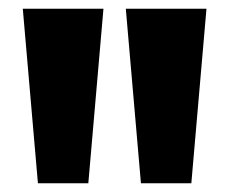

<svg xmlns="http://www.w3.org/2000/svg" viewBox="-20 -828 523 438"><path d="M66.5 -410 32 -808H216L181.5 -410ZM301.5 -410 267 -808H451L416.5 -410Z"/></svg>

Font: Encode Sans ExtraBold
Style: Regular
Weight: 800
Designer: Multiple Designers
Foundry: Impallari Type
Version: Version 2.000